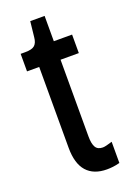

<svg xmlns="http://www.w3.org/2000/svg" viewBox="-127 -683 514 741"><g transform="rotate(-20 130.0 -312.5)"><path d="M180 7Q126 7 97.5 -25Q69 -57 69 -122V-454H19V-526H38Q66 -526 77 -536Q88 -546 90 -568L97 -632H156V-528H231V-452H156V-137Q156 -107 164.5 -92.5Q173 -78 194 -78Q200 -78 210 -80.5Q220 -83 233 -87V0Q218 4 205 5.5Q192 7 180 7Z"/></g></svg>

Font: Bricolage Grotesque 36pt Condensed
Style: Regular
Weight: 400
Width: 3
Designer: Mathieu Triay
Foundry: Atelier Triay
Version: Version 1.001;gftools[0.9.33.dev8+g029e19f]